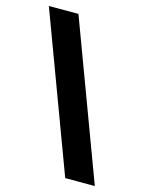

<svg xmlns="http://www.w3.org/2000/svg" viewBox="-110 -780 633 846"><g transform="rotate(15 206.5 -357.0)"><path d="M141 -714 407 0H272L6 -714Z"/></g></svg>

Font: Noto Sans New Tai Lue
Style: Regular
Weight: 400
Designer: Monotype Design Team
Foundry: Monotype Imaging Inc.
Version: Version 2.003